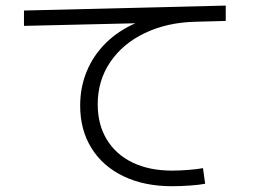

<svg xmlns="http://www.w3.org/2000/svg" viewBox="-20 -682 904 684"><path d="M265.6 -305.7Q265.6 -371.6 289.3 -428.5Q313 -485.4 357.4 -529.1Q401.9 -572.8 462.4 -599.1L65.4 -589.8V-644.5L784.2 -662.1V-607.4L675.8 -604.5Q575.7 -602.1 496.6 -564.5Q417.5 -526.9 372.8 -460.9Q328.1 -395 328.1 -310.5Q328.1 -238.3 360.4 -185.1Q392.6 -131.8 452.1 -103Q511.7 -74.2 592.8 -74.2Q619.1 -74.2 651.1 -76.7Q683.1 -79.1 703.1 -83L710.9 -27.3Q690.4 -23.4 656.7 -21Q623 -18.6 592.8 -18.6Q494.1 -18.6 420.2 -54Q346.2 -89.4 305.9 -154.3Q265.6 -219.2 265.6 -305.7Z"/></svg>

Font: Pretendard GOV Light
Style: Regular
Weight: 300
Designer: Base glyphs from Inter by Rasmus Andersson; Hangeul glyphs from Noto Sans CJK(Source Han Sans) by Jang Soo-young and Kan
Foundry: Kil Hyung-jin
Version: Version 1.309